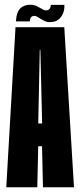

<svg xmlns="http://www.w3.org/2000/svg" viewBox="-20 -791 340 811"><path d="M6.5 0H137.5L141.5 -173.5H157.5L161.5 0H292.5L251.5 -676H45.5ZM141.5 -269.5 148 -580.5H150.5L158 -269.5ZM189 -697.5Q205.5 -697.5 216 -702Q226.5 -706.5 233.2 -714Q240 -721.5 244.5 -730.5Q249 -739.5 250.8 -750Q252.5 -760.5 252 -770.5H194.5Q194.5 -765.5 192.8 -759.8Q191 -754 186.2 -750.5Q181.5 -747 175 -747Q169 -747 162 -750.5Q155 -754 146.8 -759Q138.5 -764 129.2 -767.5Q120 -771 110 -771Q95 -771 84 -767Q73 -763 66 -756Q59 -749 55 -739.5Q51 -730 49.5 -720.2Q48 -710.5 47 -700.5H106Q106 -705 107.5 -711Q109 -717 113.5 -720.5Q118 -724 125.5 -724Q131.5 -724 138.2 -719.8Q145 -715.5 153.2 -710.5Q161.5 -705.5 170 -701.5Q178.5 -697.5 189 -697.5Z"/></svg>

Font: Anybody UltraCondensed
Style: Bold
Weight: 700
Width: 1
Version: Version 1.113;gftools[0.9.25]